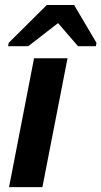

<svg xmlns="http://www.w3.org/2000/svg" viewBox="-20 -767 415 787"><path d="M256.8 -528.3 153.8 0H17.1L119.6 -528.3ZM216.8 -671.4 95.7 -577.6H13.2L15.6 -591.3L171.9 -746.6H283.7L375.5 -591.3L373 -577.6H299.8L218.8 -671.4Z"/></svg>

Font: Arimo
Style: Bold Italic
Weight: 700
Italic angle: -12°
Designer: Steve Matteson
Foundry: Monotype Imaging Inc.
Version: Version 1.33